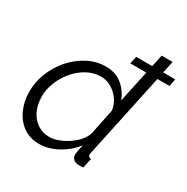

<svg xmlns="http://www.w3.org/2000/svg" viewBox="-167 -875 1006 1031"><g transform="rotate(30 335.5 -360.0)"><path d="M211 10Q152 10 110.5 -20Q69 -50 47 -100Q25 -150 25 -208Q25 -270 48.5 -327.5Q72 -385 112.5 -430.5Q153 -476 205.5 -503Q258 -530 315 -530Q377 -530 418 -495.5Q459 -461 476 -412L518 -610H419L429 -656H528L544 -730H612L596 -656H671L662 -610H587L476 -89Q474 -81 474 -77Q474 -61 493 -60L480 0Q471 1 464.5 1.5Q458 2 452 2Q430 1 418.5 -10Q407 -21 407 -38Q407 -45 409 -57.5Q411 -70 418 -101Q378 -50 321.5 -20Q265 10 211 10ZM239 -50Q271 -50 310 -67.5Q349 -85 381.5 -114Q414 -143 427 -179L460 -340Q456 -376 435 -405.5Q414 -435 384 -452.5Q354 -470 320 -470Q275 -470 234.5 -448Q194 -426 163 -389.5Q132 -353 114 -308.5Q96 -264 96 -219Q96 -172 113.5 -133.5Q131 -95 163.5 -72.5Q196 -50 239 -50Z"/></g></svg>

Font: Raleway
Style: Italic
Weight: 400
Italic angle: -12°
Designer: Matt McInerney, Pablo Impallari, Rodrigo Fuenzalida
Foundry: Matt McInerney, Pablo Impallari, Rodrigo Fuenzalida
Version: Version 4.026